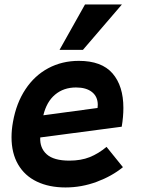

<svg xmlns="http://www.w3.org/2000/svg" viewBox="-20 -833 640 866"><path d="M32 -214Q32 -247.5 38.5 -283Q53.5 -368 94.8 -430.2Q136 -492.5 198 -525.5Q260 -558.5 335.5 -558.5Q438.5 -558.5 487.5 -502Q536.5 -445.5 536.5 -346Q536.5 -306 529 -261.5L161.5 -213Q159 -165.5 190.8 -137Q222.5 -108.5 293 -108.5Q345 -108.5 384.5 -124.2Q424 -140 460.5 -170.5L534.5 -79Q485 -38.5 416.5 -13Q348 12.5 275.5 12.5Q201.5 12.5 146.5 -13.8Q91.5 -40 61.8 -91Q32 -142 32 -214ZM421 -360Q421 -397 395 -417.8Q369 -438.5 323 -438.5Q267 -438.5 228.5 -406.2Q190 -374 175.5 -313L420 -346Q421 -356 421 -360ZM248.5 -608 363.5 -813H530L354 -608Z"/></svg>

Font: JuliaMono ExtraBoldItalic
Style: Regular
Weight: 800
Italic angle: -9°
Monospace: yes
Designer: cormullion
Foundry: corm
Version: Version 0.049; ttfautohint (v1.8.4)